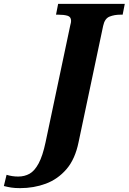

<svg xmlns="http://www.w3.org/2000/svg" viewBox="-172 -734 666 994"><path d="M-68 240Q-95 240 -114 237Q-133 234 -152 229L-138 171Q-109 180 -78 180Q-45 180 -19 165.5Q7 151 28 112Q49 73 64 2L192 -604Q196 -617 196 -626Q196 -647 177.5 -652.5Q159 -658 130 -658H118L129 -714H474L463 -658H451Q420 -658 395 -648Q370 -638 362 -600L235 1Q217 90 172 142Q127 194 65 217Q3 240 -68 240Z"/></svg>

Font: Noto Serif SemiCondensed ExtraBold
Style: Italic
Weight: 800
Width: 4
Italic angle: -12°
Designer: Monotype Design Team
Foundry: Monotype Imaging Inc.
Version: Version 2.014; ttfautohint (v1.8.4.7-5d5b)